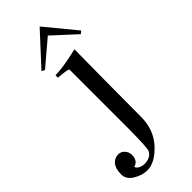

<svg xmlns="http://www.w3.org/2000/svg" viewBox="-322 -626 862 862"><g transform="rotate(-45 109.0 -195.5)"><path d="M188.5 -412.1Q186.5 -243.2 185.5 13.7Q185.5 95.7 135.3 149.9Q85 204.1 36.1 204.1Q3.9 204.1 -28.3 184.6Q-60.5 165 -60.5 134.8Q-60.5 96.7 -44.9 78.6Q-29.3 60.5 -5.9 60.5Q11.7 60.5 23.9 74.2Q36.1 87.9 36.1 105.5Q36.1 143.6 4.9 151.4Q7.8 162.1 21 168.5Q34.2 174.8 46.9 174.8Q85.9 174.8 100.6 147.5Q107.4 134.8 108.4 13.7V-364.3Q98.6 -368.2 89.4 -369.6Q80.1 -371.1 67.4 -372.1Q54.7 -373 45.9 -374V-389.6Q94.7 -389.6 188.5 -412.1ZM14.6 -447.3 150.4 -594.7 269.5 -450.2 256.8 -439.5 147.5 -540 29.3 -439.5Z"/></g></svg>

Font: Bentham
Style: Regular
Weight: 400
Version: Version 002.002